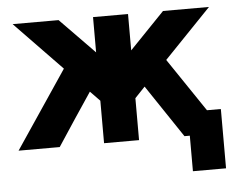

<svg xmlns="http://www.w3.org/2000/svg" viewBox="-46 -528 899 716"><g transform="rotate(-5 403.0 -169.5)"><path d="M7 0 202 -290 26 -472H198L327 -340V-472H458V-336L589 -472H761L585 -289L720 -89H772V133H648V0H628L496 -197L458 -157V0H327V-159L291 -196Q272 -168 227.5 -101Q183 -34 161 0Z"/></g></svg>

Font: Coval
Style: Black
Weight: 1000
Foundry: Context Ltd
Version: Version 001.000